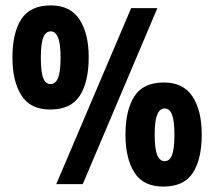

<svg xmlns="http://www.w3.org/2000/svg" viewBox="-20 -681 792 710"><path d="M166 -276Q92 -276 59 -328.5Q26 -381 26 -468Q26 -560 59 -610.5Q92 -661 168 -661Q240 -661 274 -609Q308 -557 308 -470Q308 -378 275 -327Q242 -276 166 -276ZM188 0 465 -651H562L286 0ZM167 -370Q185 -370 194.5 -392.5Q204 -415 204 -468Q204 -520 194.5 -542.5Q185 -565 168 -565Q149 -565 140 -542.5Q131 -520 131 -468Q131 -414 140 -392Q149 -370 167 -370ZM584 9Q510 9 477 -43Q444 -95 444 -183Q444 -274 477 -325Q510 -376 586 -376Q658 -376 692 -324Q726 -272 726 -184Q726 -92 693 -41.5Q660 9 584 9ZM589 -85Q607 -85 616 -107.5Q625 -130 625 -182Q625 -235 616 -257.5Q607 -280 589 -280Q571 -280 561.5 -257.5Q552 -235 552 -183Q552 -130 561.5 -107.5Q571 -85 589 -85Z"/></svg>

Font: Noto Sans Telugu ExtraCondensed
Style: Bold
Weight: 700
Width: 2
Designer: Jelle Bosma - Monotype Design Team
Foundry: Monotype Imaging Inc.
Version: Version 2.005; ttfautohint (v1.8.4.7-5d5b)